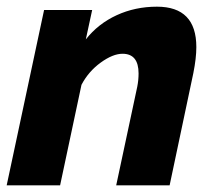

<svg xmlns="http://www.w3.org/2000/svg" viewBox="-30 -555 641 575"><path d="M102 -525H246L227 -437Q264 -484 319.5 -509.5Q375 -535 440 -535Q558 -535 558 -414Q558 -381 549 -336L478 0H318L381 -295Q385 -315 385 -335Q385 -394 337 -394Q308 -394 271.5 -367.5Q235 -341 214 -301L150 0H-10Z"/></svg>

Font: Raleway-v4020 ExtraBold
Style: Italic
Weight: 800
Italic angle: -12°
Designer: Matt McInerney, Pablo Impallari, Rodrigo Fuenzalida
Foundry: Matt McInerney, Pablo Impallari, Rodrigo Fuenzalida
Version: Version 4.020;PS 004.020;hotconv 1.0.88;makeotf.lib2.5.64775